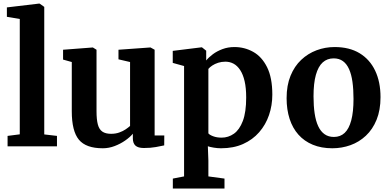

<svg xmlns="http://www.w3.org/2000/svg" viewBox="-20 -840 2232 1102"><path d="M93.5 -69V-731L19.5 -743.5V-797.5L205 -819.5H207L234 -800.5V-68.5L307 -60V0H23.5V-60Z M806 9.5Q772.5 9.5 757.5 -4.2Q742.5 -18 742.5 -46V-72.5Q726.5 -53 699 -33.8Q671.5 -14.5 638.2 -1.8Q605 11 570 11Q473.5 11 432.8 -38.2Q392 -87.5 392 -201.5V-484L342 -498V-554.5L512 -567.5H513L534 -554.5V-202Q534 -154 541.5 -125.8Q549 -97.5 567.2 -84.8Q585.5 -72 617.5 -72Q643.5 -72 664.5 -79.5Q685.5 -87 701 -97.5Q716.5 -108 726.5 -117V-484L660 -499.5V-554.5L841.5 -567.5H844L867.5 -554.5V-62.5H923L922.5 -5.5Q904.5 -1.5 874.5 4Q844.5 9.5 806 9.5Z M972 242V185L1036.5 172.5V-461L971.5 -479V-548L1137 -568.5H1139L1163.5 -549V-493Q1178 -511 1201.8 -528.8Q1225.5 -546.5 1257 -558.2Q1288.5 -570 1325.5 -570Q1384 -570 1433.5 -542.2Q1483 -514.5 1513 -454.2Q1543 -394 1543 -296.5Q1543 -235 1524 -179.5Q1505 -124 1467.5 -81Q1430 -38 1375.2 -13.5Q1320.5 11 1248.5 11Q1229 11 1207.5 7.5Q1186 4 1173 -0.5L1176 81.5V172.5L1268.5 185V242ZM1252 -50Q1290.5 -50 1322.5 -72.5Q1354.5 -95 1373.8 -145.8Q1393 -196.5 1393 -280.5Q1393 -335 1384 -374Q1375 -413 1358.5 -438Q1342 -463 1320.5 -474.5Q1299 -486 1273.5 -486Q1251.5 -486 1232.2 -479.8Q1213 -473.5 1198.5 -464Q1184 -454.5 1176 -444.5V-74.5Q1183 -65.5 1203.8 -57.8Q1224.5 -50 1252 -50Z M1625 -276.5Q1625 -350 1647.5 -405Q1670 -460 1708.8 -496.5Q1747.5 -533 1797 -551.5Q1846.5 -570 1900.5 -570Q1985.5 -570 2044 -534.5Q2102.5 -499 2133.2 -434.5Q2164 -370 2164 -282.5Q2164 -208 2141.5 -152.8Q2119 -97.5 2080 -61Q2041 -24.5 1991.5 -6.8Q1942 11 1887.5 11Q1824.5 11 1775.5 -9.2Q1726.5 -29.5 1693 -67Q1659.5 -104.5 1642.2 -157.8Q1625 -211 1625 -276.5ZM1896.5 -54Q1933.5 -54 1958.2 -77.2Q1983 -100.5 1996 -149Q2009 -197.5 2009 -272Q2009 -326.5 2003 -369.8Q1997 -413 1983.5 -443.2Q1970 -473.5 1948.2 -489.2Q1926.5 -505 1895 -505Q1858 -505 1832.2 -481.8Q1806.5 -458.5 1793 -410.2Q1779.5 -362 1779.5 -287Q1779.5 -232 1786 -188.8Q1792.5 -145.5 1806.5 -115.5Q1820.5 -85.5 1842.8 -69.8Q1865 -54 1896.5 -54Z"/></svg>

Font: Merriweather Light 18pt
Style: Bold
Weight: 700
Version: Version 2.100